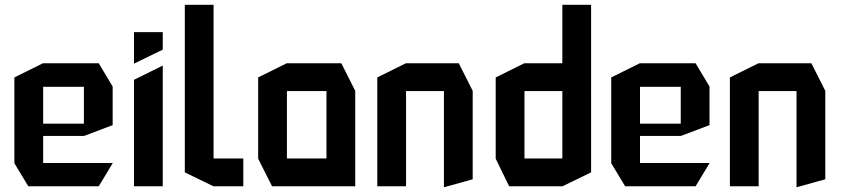

<svg xmlns="http://www.w3.org/2000/svg" viewBox="-20 -777 3511 801"><path d="M98 0 40 -96V-97H450V-96L392 0ZM40 -97V-454L159 -513H160V-97ZM160 -210V-261H330V-210ZM160 -415V-513H392L450 -416V-415ZM330 -210V-415H450V-255L331 -210Z M539 0V-444L658 -503H659V0ZM539 -512V-643H659V-570L540 -512Z M870 0 751 -58V-757H871V0ZM871 0V-116H995V0Z M1177 -397V-513H1404L1462 -398V-397ZM1115 0 1057 -115V-116H1342V0ZM1057 -116V-454L1176 -513H1177V-116ZM1342 0V-397H1462V0Z M1554 0V-454L1673 -513H1674V0ZM1832 4V-397H1952V-29L1833 4ZM1674 -397V-513H1894L1952 -398V-397Z M2445 -399 2326 -513V-757H2446V-399ZM2168 -397V-513H2365L2446 -398V-397ZM2104 0 2048 -115V-116H2326V0ZM2048 -116V-454L2167 -513H2168V-116ZM2326 0V-397H2446V-58L2327 0Z M2588 0 2530 -96V-97H2940V-96L2882 0ZM2530 -97V-454L2649 -513H2650V-97ZM2650 -210V-261H2820V-210ZM2650 -415V-513H2882L2940 -416V-415ZM2820 -210V-415H2940V-255L2821 -210Z M3025 0V-454L3144 -513H3145V0ZM3303 4V-397H3423V-29L3304 4ZM3145 -397V-513H3365L3423 -398V-397Z"/></svg>

Font: Foldit Medium
Style: Regular
Weight: 500
Version: Version 1.003